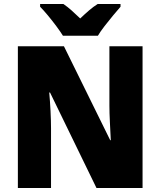

<svg xmlns="http://www.w3.org/2000/svg" viewBox="-20 -947 809 967"><path d="M698 0H466L232 -481H228Q232 -438 234.5 -387.5Q237 -337 237 -300V0H70V-714H302L535 -241H538Q536 -283 533.5 -331Q531 -379 531 -414V-714H698ZM297 -767Q284 -788 263.5 -815.5Q243 -843 221 -869.5Q199 -896 182 -913V-927H299Q321 -912 340.5 -894.5Q360 -877 384 -854Q408 -877 429 -895Q450 -913 472 -927H587V-913Q571 -895 549.5 -869Q528 -843 507 -816Q486 -789 473 -767Z"/></svg>

Font: Noto Sans Myanmar SemiCondensed Black
Style: Regular
Weight: 900
Width: 4
Designer: Monotype Design Team
Foundry: Monotype Imaging Inc.
Version: Version 2.107; ttfautohint (v1.8.4.7-5d5b)